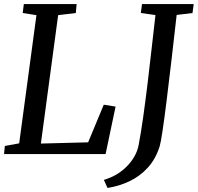

<svg xmlns="http://www.w3.org/2000/svg" viewBox="-21 -763 980 951"><path d="M-1 0 3 -40 74 -53 159.5 -688 91.5 -698.5 97 -743H358.5L354.5 -698.5L267 -688L181.5 -52L415.5 -58L493 -244.5L551.5 -235L502 0ZM511.5 168 493.5 128Q561.5 108 608 60.2Q654.5 12.5 665.5 -43.5Q677.5 -106.5 688.5 -185Q699.5 -263.5 710 -349.5Q720.5 -435.5 730 -522Q739.5 -608.5 749 -688.5L676.5 -698.5L682.5 -743H938.5L932.5 -698.5L854 -689Q841 -573 828.2 -463.8Q815.5 -354.5 804.2 -264.2Q793 -174 784 -114.2Q775 -54.5 769.5 -37Q749.5 25.5 710.5 68Q671.5 110.5 620.2 134.8Q569 159 511.5 168Z"/></svg>

Font: Merriweather
Style: Italic
Weight: 400
Italic angle: -7.8°
Designer: Eben Sorkin
Foundry: Eben Sorkin
Version: Version 2.100